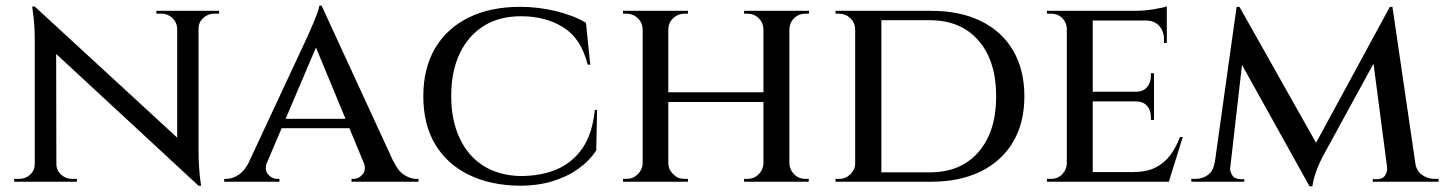

<svg xmlns="http://www.w3.org/2000/svg" viewBox="-20 -638 5072 674"><path d="M102 -615 667 -95 677 14 113 -508ZM105 -62V0H30V-10Q30 -10 38.5 -10Q47 -10 47 -10Q70 -10 86 -25Q102 -40 102 -62ZM178 -62Q178 -40 194.5 -25Q211 -10 233 -10Q233 -10 241.5 -10Q250 -10 250 -10V0H175V-62ZM102 -615 177 -527 178 0H102V-493Q102 -544 97.5 -579.5Q93 -615 93 -615ZM677 -600V-111Q677 -78 679 -49.5Q681 -21 683.5 -3.5Q686 14 686 14H677L602 -75V-600ZM674 -538V-600H749V-590Q749 -590 740.5 -590Q732 -590 732 -590Q710 -590 693.5 -575Q677 -560 677 -538ZM602 -538Q601 -560 585 -575Q569 -590 546 -590Q546 -590 537.5 -590Q529 -590 529 -590V-600H604V-538Z M1109 -618 1391 -6H1282L1078 -498ZM918 -71Q907 -42 921 -26Q935 -10 953 -10H961V0H767V-10Q767 -10 771 -10Q775 -10 775 -10Q795 -10 817 -24Q839 -38 855 -71ZM1109 -618 1115 -532 890 -3H823L1059 -509Q1060 -511 1066 -524.5Q1072 -538 1079.5 -556Q1087 -574 1093.5 -591Q1100 -608 1101 -618ZM1217 -221V-188H955V-221ZM1256 -71H1362Q1377 -38 1399 -24Q1421 -10 1441 -10Q1441 -10 1445 -10Q1449 -10 1449 -10V0H1214V-10H1222Q1239 -10 1253 -26Q1267 -42 1256 -71Z M2076 -252 2073 -110Q2049 -73 2009.5 -45Q1970 -17 1918.5 -1.5Q1867 14 1806 14Q1701 13 1624.5 -25Q1548 -63 1507 -132.5Q1466 -202 1466 -300Q1466 -398 1507 -468Q1548 -538 1624.5 -576Q1701 -614 1806 -614Q1870 -614 1931.5 -599Q1993 -584 2037 -558L2052 -411H2043Q2020 -503 1957.5 -542Q1895 -581 1809 -581Q1732 -581 1677.5 -546.5Q1623 -512 1593.5 -449.5Q1564 -387 1564 -301Q1564 -216 1593.5 -153Q1623 -90 1677 -56Q1731 -22 1806 -20Q1880 -20 1935.5 -44Q1991 -68 2025.5 -119Q2060 -170 2068 -252Z M2751 -600V0H2660V-600ZM2326 -600V0H2236V-600ZM2670 -314V-280H2316V-314ZM2239 -64V0H2167V-10Q2167 -10 2173 -10Q2179 -10 2179 -10Q2202 -10 2218.5 -26Q2235 -42 2236 -64ZM2324 -64H2326Q2327 -42 2343.5 -26Q2360 -10 2383 -10Q2383 -10 2389 -10Q2395 -10 2395 -10V0H2324ZM2324 -536V-600H2395V-590Q2395 -590 2389 -590Q2383 -590 2383 -590Q2360 -590 2343.5 -574.5Q2327 -559 2326 -536ZM2239 -536H2236Q2235 -559 2218.5 -574.5Q2202 -590 2179 -590Q2179 -590 2173 -590Q2167 -590 2167 -590V-600H2239ZM2663 -64V0H2592V-10Q2592 -10 2597.5 -10Q2603 -10 2603 -10Q2627 -10 2643 -26Q2659 -42 2660 -64ZM2748 -64H2751Q2752 -42 2768 -26Q2784 -10 2808 -10Q2808 -10 2813.5 -10Q2819 -10 2819 -10V0H2748ZM2748 -536V-600H2820V-590Q2820 -590 2814 -590Q2808 -590 2808 -590Q2784 -590 2768 -574.5Q2752 -559 2751 -536ZM2663 -536H2660Q2659 -559 2643 -574.5Q2627 -590 2603 -590Q2603 -590 2597.5 -590Q2592 -590 2592 -590V-600H2663Z M3248 -600Q3350 -600 3423.5 -564Q3497 -528 3536.5 -460.5Q3576 -393 3576 -300Q3576 -207 3536.5 -140Q3497 -73 3423.5 -36.5Q3350 0 3248 0H3032L3030 -33Q3102 -33 3149 -33Q3196 -33 3220 -33Q3244 -33 3244 -33Q3353 -33 3415 -104.5Q3477 -176 3477 -300Q3477 -424 3415 -495.5Q3353 -567 3244 -567Q3244 -567 3219.5 -567Q3195 -567 3145 -567Q3095 -567 3020 -567V-600ZM3074 -600V0H2982V-600ZM2985 -65V0H2913V-10Q2913 -10 2919 -10Q2925 -10 2926 -10Q2949 -10 2965.5 -26.5Q2982 -43 2982 -65ZM2984 -536H2982Q2981 -559 2964.5 -574.5Q2948 -590 2925 -590Q2925 -590 2919 -590Q2913 -590 2913 -590V-600H2984Z M3816 -600V0H3725V-600ZM4073 -34 4080 0H3814V-34ZM4031 -316V-282H3814V-316ZM4076 -600V-566H3814V-600ZM4132 -157 4083 0H3924L3957 -34Q4004 -34 4035.5 -49.5Q4067 -65 4088 -93Q4109 -121 4122 -157ZM4031 -284V-217H4020V-228Q4020 -251 4006.5 -266.5Q3993 -282 3967 -282V-284ZM4031 -381V-314H3967V-316Q3993 -316 4006.5 -332Q4020 -348 4020 -370V-381ZM4076 -569V-487H4066V-500Q4066 -529 4049 -547.5Q4032 -566 4002 -566V-569ZM4076 -616V-590L3965 -600Q3996 -600 4030 -605.5Q4064 -611 4076 -616ZM3727 -64 3738 0H3655V-10Q3655 -10 3661.5 -10Q3668 -10 3669 -10Q3693 -10 3708.5 -26Q3724 -42 3725 -64ZM3727 -537H3725Q3724 -560 3708.5 -575Q3693 -590 3669 -590Q3668 -590 3661.5 -590Q3655 -590 3655 -590V-600H3738Z M4859 -614 4868 -536 4622 -86Q4622 -86 4614 -69.5Q4606 -53 4598 -29.5Q4590 -6 4587 16H4577L4555 -54ZM4264 -66V0H4162V-10Q4162 -10 4169 -10Q4176 -10 4176 -10Q4202 -10 4221 -24.5Q4240 -39 4243 -66ZM4298 -51Q4297 -38 4305 -24Q4313 -10 4334 -9H4348V0H4290L4292 -51ZM4321 -614H4331L4355 -542L4293 0H4235ZM4331 -614 4611 -117 4577 16 4310 -464ZM4868 -614 4958 0H4856L4796 -457L4859 -614ZM4928 -66H4948Q4952 -39 4971.5 -24.5Q4991 -10 5016 -10Q5016 -10 5023 -10Q5030 -10 5030 -10V0H4928ZM4849 -51H4856L4858 0H4799V-9H4814Q4836 -10 4843.5 -24Q4851 -38 4849 -51Z"/></svg>

Font: Cinzel Medium
Style: Regular
Weight: 500
Designer: Natanael Gama
Version: Version 2.000